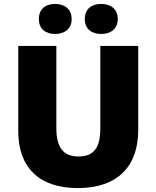

<svg xmlns="http://www.w3.org/2000/svg" viewBox="-20 -948 797 978"><path d="M178 -851C178 -799 214 -775 261 -775C306 -775 345 -799 345 -851C345 -904 306 -928 261 -928C214 -928 178 -904 178 -851ZM412 -851C412 -799 448 -775 496 -775C541 -775 580 -799 580 -851C580 -904 541 -928 496 -928C448 -928 412 -904 412 -851ZM684 -284V-714H491V-296C491 -194 458 -151 379 -151C305 -151 267 -194 267 -295V-714H73V-280C73 -95 179 10 376 10C582 10 684 -104 684 -284Z"/></svg>

Font: Noto Sans Bengali Black
Style: Regular
Weight: 900
Designer: Jelle Bosma - Monotype Design Team
Foundry: Monotype Imaging Inc.
Version: Version 2.003